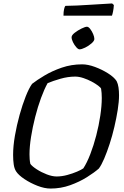

<svg xmlns="http://www.w3.org/2000/svg" viewBox="-20 -1093 718 1113"><path d="M273 0Q238 0 197 -16Q156 -32 121.5 -55Q87 -78 73 -100Q63 -116 59.5 -140Q56 -164 56 -195Q56 -246 66.5 -306.5Q77 -367 93.5 -426.5Q110 -486 129 -534Q148 -582 166 -607Q194 -629 238.5 -655.5Q283 -682 338.5 -701Q394 -720 456 -720Q490 -720 530.5 -705Q571 -690 606 -668Q641 -646 656 -623Q664 -607 667 -586Q670 -565 670 -541Q670 -504 662.5 -456.5Q655 -409 643 -357.5Q631 -306 615.5 -258.5Q600 -211 584 -173.5Q568 -136 553 -116Q527 -93 484 -66Q441 -39 387 -19.5Q333 0 273 0ZM308 -70Q338 -70 369.5 -78.5Q401 -87 426.5 -98Q452 -109 463 -117Q484 -149 503.5 -199.5Q523 -250 538 -308Q553 -366 561.5 -423Q570 -480 570 -525Q570 -539 569 -553.5Q568 -568 566 -579Q564 -585 549 -596.5Q534 -608 511.5 -620Q489 -632 463.5 -640.5Q438 -649 416 -649Q374 -649 330.5 -636.5Q287 -624 256 -611Q237 -577 218 -525.5Q199 -474 184 -415Q169 -356 160 -299.5Q151 -243 151 -198Q151 -185 152 -170.5Q153 -156 156 -143Q166 -129 193 -111.5Q220 -94 251.5 -82Q283 -70 308 -70ZM441 -807Q433 -807 422 -819.5Q411 -832 403 -848.5Q395 -865 395 -877Q395 -889 413 -903Q431 -917 452.5 -927.5Q474 -938 484 -938Q493 -938 503 -925Q513 -912 520 -895.5Q527 -879 527 -867Q527 -856 510.5 -841.5Q494 -827 473.5 -817Q453 -807 441 -807ZM348 -1002Q348 -1025 351.5 -1040Q355 -1055 359 -1059Q388 -1059 426.5 -1061Q465 -1063 505.5 -1065.5Q546 -1068 579.5 -1070Q613 -1072 630 -1073L640 -1064Q639 -1044 635.5 -1027Q632 -1010 629 -1002Z"/></svg>

Font: Texturina 72pt 72pt Medium
Style: Italic
Weight: 500
Italic angle: -11°
Designer: Guillermo Torres Carreño
Foundry: Omnibus-Type
Version: Version 1.002; ttfautohint (v1.8.3)